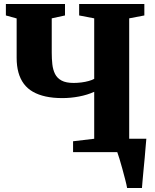

<svg xmlns="http://www.w3.org/2000/svg" viewBox="-20 -763 777 963"><path d="M617.5 180Q615 164.5 608.2 138.5Q601.5 112.5 593.8 84.2Q586 56 579 32.8Q572 9.5 568 -0.5L537.5 -67H714Q712.5 -53 710.5 -27.5Q708.5 -2 705.8 28.5Q703 59 700 89Q697 119 695 143.5Q693 168 692 180ZM452.5 -302.5Q418.5 -287 376.5 -279Q334.5 -271 292.5 -271Q246.5 -271 209.5 -279Q172.5 -287 145 -302.8Q117.5 -318.5 99.5 -342.8Q81.5 -367 72.5 -399.5Q63.5 -432 63.5 -472.5V-670.5L9.5 -685.5V-743H306V-685.5L239.5 -671V-499Q239.5 -468 242.5 -440.8Q245.5 -413.5 256 -392.2Q266.5 -371 288.8 -359Q311 -347 349.5 -347Q368.5 -347 388.2 -349.5Q408 -352 425 -356.8Q442 -361.5 452.5 -367.5V-671L377 -685.5V-743H704V-685.5L628 -671V-67L704 -54V0H346.5V-54.5L452.5 -67Z"/></svg>

Font: Merriweather 48pt Black
Style: Regular
Weight: 900
Version: Version 2.100